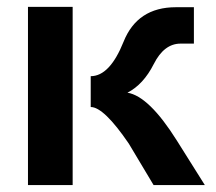

<svg xmlns="http://www.w3.org/2000/svg" viewBox="-20 -536 625 556"><path d="M190.4 -516.1V0H61V-516.1ZM424.8 0 353 -120.1Q280.8 -226.1 242.7 -226.1V-315.4Q297.9 -315.4 337.9 -415.3Q377.9 -515.1 489.3 -515.1H541.5V-409.7H502.9Q455.1 -409.7 425.3 -350.6Q395.5 -291.5 349.1 -267.6Q411.6 -257.3 492.2 -128.9L573.2 0Z"/></svg>

Font: SansationBold
Style: Bold
Weight: 700
Designer: Bernd Montag
Version: Version 1.301